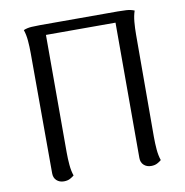

<svg xmlns="http://www.w3.org/2000/svg" viewBox="-79 -770 829 859"><g transform="rotate(-10 335.0 -340.5)"><path d="M143.1 13.4Q123.1 13.4 110 1.4Q97 -10.6 97 -31.2L95.9 -577.4Q95.9 -606.9 93.5 -634.5Q91.1 -662.1 83.5 -684.2Q99.8 -691.2 120.4 -692.4Q140.9 -693.5 158.5 -693.5H512Q529.5 -693.5 550.1 -692.4Q570.6 -691.2 587 -684.2Q579.4 -662.1 577 -634.5Q574.5 -606.9 574.5 -577.4L573.5 -112.1Q573.5 -83 575.9 -55Q578.3 -26.9 585.9 -5.2Q580.2 0.1 568.3 6.7Q556.5 13.4 539.3 13.4Q519.3 13.4 506.3 1.4Q493.2 -10.6 493.2 -31.2V-645.8H177.2V-112.1Q177.2 -83 179.7 -55Q182.1 -26.9 189.7 -5.2Q183.9 0.1 172.1 6.7Q160.2 13.4 143.1 13.4Z"/></g></svg>

Font: Arima Thin
Style: Regular
Weight: 100
Designer: Joana Correia and Natanael Gama
Foundry: NDISCOVER
Version: Version 1.101;gftools[0.9.23]